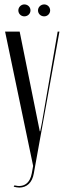

<svg xmlns="http://www.w3.org/2000/svg" viewBox="-20 -842 292 869"><path d="M63 -795C63 -780 75 -768 90 -768C106 -768 118 -780 118 -795C118 -810 106 -822 90 -822C76 -822 63 -810 63 -795ZM152 -795C152 -780 164 -768 180 -768C195 -768 207 -780 207 -795C207 -810 195 -822 180 -822C165 -822 152 -810 152 -795ZM69 -699H3L130 -91L124 -58C116 -13 88 8 45 -3L42 3C51 5 59 7 67 7C102 7 126 -16 133 -57L249 -699H241L170 -288L162 -248H160Z"/></svg>

Font: Moniqa Display
Style: Regular
Weight: 400
Designer: Rajesh Rajput
Foundry: Rajesh Rajput
Version: Version 1.000